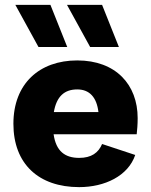

<svg xmlns="http://www.w3.org/2000/svg" viewBox="-20 -758 619 788"><path d="M256 -565 187 -738H43L138 -565ZM468 -565 399 -738H255L350 -565ZM305 10C410 10 506 -36 535 -122L399 -167C384 -131 355 -110 305 -110C247 -110 210 -137 200 -207H541C543 -223 545 -248 545 -273C545 -411 455 -510 297 -510C142 -510 35 -415 35 -250C35 -85 139 10 305 10ZM297 -391C348 -391 377 -358 384 -298H201C212 -362 244 -391 297 -391Z"/></svg>

Font: Work Sans
Style: Bold
Weight: 700
Designer: Wei Huang
Foundry: Wei Huang
Version: Version 2.012